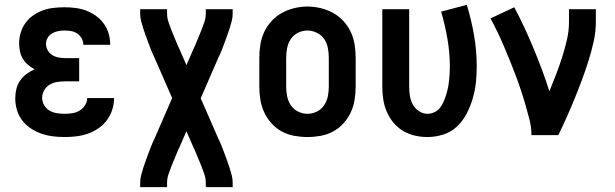

<svg xmlns="http://www.w3.org/2000/svg" viewBox="-20 -558 2540 793"><path d="M247 8Q223 8 198.5 5Q174 2 151 -6Q128 -14 107.5 -27.5Q87 -41 72 -60.5Q57 -80 50 -103.5Q43 -127 43 -152Q43 -171 47.5 -190Q52 -209 63 -225Q74 -241 89.5 -252.5Q105 -264 123 -272Q108 -280 95.5 -290.5Q83 -301 74.5 -315Q66 -329 62.5 -345.5Q59 -362 59 -379Q59 -401 65.5 -423Q72 -445 85.5 -463.5Q99 -482 118 -495Q137 -508 158 -515.5Q179 -523 202 -525.5Q225 -528 247 -528Q270 -528 292.5 -525Q315 -522 336.5 -514Q358 -506 376.5 -492.5Q395 -479 408.5 -460.5Q422 -442 428.5 -420Q435 -398 435 -376Q435 -375 435 -374.5Q435 -374 435 -373H324Q324 -373 324 -373.5Q324 -374 324 -374Q324 -388 317 -400Q310 -412 299 -419.5Q288 -427 274.5 -429.5Q261 -432 247 -432Q234 -432 220.5 -429.5Q207 -427 195.5 -420.5Q184 -414 177 -402Q170 -390 170 -377Q170 -377 170 -377Q170 -377 170 -377Q170 -363 177 -350.5Q184 -338 196 -330.5Q208 -323 222 -320.5Q236 -318 250 -318H307V-222H250Q233 -222 216.5 -219.5Q200 -217 185.5 -208.5Q171 -200 162.5 -185Q154 -170 154 -154Q154 -138 162.5 -123.5Q171 -109 185 -101Q199 -93 215 -90.5Q231 -88 247 -88Q263 -88 279 -90.5Q295 -93 308.5 -101Q322 -109 331 -123Q340 -137 340 -153H451V-152Q451 -152 451 -152Q451 -152 451 -152Q451 -128 443.5 -104.5Q436 -81 421.5 -61.5Q407 -42 386.5 -28Q366 -14 343 -6Q320 2 296 5Q272 8 247 8Z M559 215V197Q559 181 563 165.5Q567 150 572 134.5Q577 119 582.5 104Q588 89 593.5 74Q599 59 605 44Q611 29 618 15L691 -153L618 -320Q611 -334 605 -349Q599 -364 593.5 -379Q588 -394 582.5 -409Q577 -424 572 -439.5Q567 -455 563 -470.5Q559 -486 559 -502V-520H670V-502Q670 -484 676 -466.5Q682 -449 688.5 -432.5Q695 -416 702 -399.5Q709 -383 716 -366Q717 -364 718 -362Q719 -360 720 -358L750 -289L780 -358Q781 -360 782 -362Q783 -364 784 -366Q791 -383 798 -399.5Q805 -416 811.5 -432.5Q818 -449 824 -466.5Q830 -484 830 -502V-520H941V-502Q941 -486 937 -470.5Q933 -455 928 -439.5Q923 -424 917.5 -409Q912 -394 906.5 -379Q901 -364 895 -349Q889 -334 882 -320L809 -152L882 15Q889 29 895 44Q901 59 906.5 74Q912 89 917.5 104Q923 119 928 134.5Q933 150 937 165.5Q941 181 941 197V215H830V197Q830 179 824 161.5Q818 144 811.5 127.5Q805 111 798 94.5Q791 78 784 61Q783 59 782 57Q781 55 780 53L750 -16L720 53Q719 55 718 57Q717 59 716 61Q709 78 702 94.5Q695 111 688.5 127.5Q682 144 676 161.5Q670 179 670 197V215Z M1250 8Q1223 8 1195.5 3Q1168 -2 1144 -15Q1120 -28 1101.5 -48.5Q1083 -69 1071.5 -93.5Q1060 -118 1055.5 -145.5Q1051 -173 1051 -200V-320Q1051 -347 1055.5 -374.5Q1060 -402 1071.5 -426.5Q1083 -451 1102 -471.5Q1121 -492 1145 -505Q1169 -518 1196 -524.5Q1223 -531 1250 -531Q1277 -531 1304 -524.5Q1331 -518 1355 -505Q1379 -492 1398 -471.5Q1417 -451 1428.5 -426.5Q1440 -402 1444.5 -374.5Q1449 -347 1449 -320V-200Q1449 -173 1444.5 -145.5Q1440 -118 1428.5 -93.5Q1417 -69 1398.5 -48.5Q1380 -28 1356 -15Q1332 -2 1304.5 3Q1277 8 1250 8ZM1250 -88Q1270 -88 1288.5 -97Q1307 -106 1318.5 -123Q1330 -140 1334 -160Q1338 -180 1338 -200V-320Q1338 -340 1334 -360.5Q1330 -381 1318.5 -397.5Q1307 -414 1288 -423Q1269 -432 1249 -432Q1229 -432 1210.5 -422.5Q1192 -413 1181 -396.5Q1170 -380 1166 -360Q1162 -340 1162 -320V-200Q1162 -180 1166 -160Q1170 -140 1181.5 -123Q1193 -106 1211.5 -97Q1230 -88 1250 -88Z M1746 8Q1719 8 1693 2Q1667 -4 1644.5 -17.5Q1622 -31 1605 -51.5Q1588 -72 1577.5 -96.5Q1567 -121 1563 -147.5Q1559 -174 1559 -200V-520H1670V-200Q1670 -181 1673 -162Q1676 -143 1685 -126.5Q1694 -110 1710.5 -99Q1727 -88 1745 -88Q1760 -88 1774 -94.5Q1788 -101 1797 -112.5Q1806 -124 1812 -137.5Q1818 -151 1822.5 -165.5Q1827 -180 1830 -194.5Q1833 -209 1834.5 -223.5Q1836 -238 1837 -253Q1838 -268 1838 -283Q1838 -340 1828 -397.5Q1818 -455 1802 -510L1908 -538Q1927 -476 1938 -412Q1949 -348 1949 -283Q1949 -250 1945.5 -217Q1942 -184 1932.5 -151.5Q1923 -119 1907.5 -89Q1892 -59 1868 -36Q1844 -13 1811.5 -2.5Q1779 8 1746 8Z M2175 0Q2175 -32 2167 -63.5Q2159 -95 2150 -126Q2141 -157 2131 -187Q2121 -217 2109.5 -247.5Q2098 -278 2086 -307.5Q2074 -337 2061.5 -366.5Q2049 -396 2035 -425Q2021 -454 2006 -482L2104 -528Q2126 -487 2146 -444Q2166 -401 2184 -357.5Q2202 -314 2218.5 -270Q2235 -226 2249 -181Q2263 -215 2276.5 -250Q2290 -285 2301.5 -321Q2313 -357 2321.5 -393.5Q2330 -430 2330 -468V-520H2441V-468Q2441 -427 2432 -386.5Q2423 -346 2410.5 -306.5Q2398 -267 2383.5 -228Q2369 -189 2353.5 -151Q2338 -113 2321 -75Q2304 -37 2286 0Z"/></svg>

Font: Iosevka SS08 Regular
Style: Bold
Weight: 700
Monospace: yes
Designer: Belleve Invis
Foundry: Belleve Invis
Version: Version 16.3.4; ttfautohint (v1.8.4)